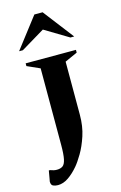

<svg xmlns="http://www.w3.org/2000/svg" viewBox="-142 -871 678 1077"><g transform="rotate(-15 197.0 -332.5)"><path d="M55 147Q39 147 27 141.5Q15 136 15 116Q15 114 18.5 97Q22 80 26 54H33Q44 58 52.5 60Q61 62 71 62Q92 62 105 53Q118 44 124 16Q130 -12 130 -67V-511L56 -544V-560H348V-544L275 -511V-203Q275 -136 257 -81.5Q239 -27 215.5 12.5Q192 52 174 73Q146 106 116 126.5Q86 147 55 147ZM38 -635 174 -812H222L358 -635H336L198 -718L60 -635Z"/></g></svg>

Font: Spectral SC
Style: Bold
Weight: 700
Designer: Jean-Baptiste Levee
Foundry: Production Type
Version: Version 2.001